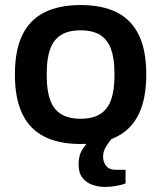

<svg xmlns="http://www.w3.org/2000/svg" viewBox="-20 -558 638 760"><path d="M299 12Q213 12 155 -17.5Q97 -47 68 -108Q39 -169 39 -263Q39 -358 68 -418.5Q97 -479 155 -508.5Q213 -538 299 -538Q386 -538 443.5 -508.5Q501 -479 530 -418.5Q559 -358 559 -263Q559 -169 530 -108Q501 -47 443.5 -17.5Q386 12 299 12ZM299 -88Q347 -88 376.5 -106.5Q406 -125 419.5 -162.5Q433 -200 433 -256V-270Q433 -326 419.5 -363.5Q406 -401 376.5 -419.5Q347 -438 299 -438Q251 -438 221.5 -419.5Q192 -401 178.5 -363.5Q165 -326 165 -270V-256Q165 -200 178.5 -162.5Q192 -125 221.5 -106.5Q251 -88 299 -88ZM396 182Q371 182 347 174Q323 166 307 146.5Q291 127 291 93Q291 56 307.5 31.5Q324 7 344 -12H422V-8Q412 2 400 21.5Q388 41 388 62Q388 82 399.5 98Q411 114 438 114H477V168Q459 175 436 178.5Q413 182 396 182Z"/></svg>

Font: Archivo SemiBold
Style: Regular
Weight: 600
Designer: Hector Gatti
Foundry: Omnibus-Type
Version: Version 2.001